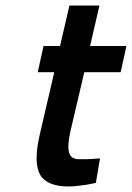

<svg xmlns="http://www.w3.org/2000/svg" viewBox="-20 -665 479 697"><path d="M286 -403 236 -190Q224 -136 230.5 -111.5Q237 -87 268 -87Q279 -87 292 -87Q305 -87 316 -88Q329 -89 343 -90L328 -1Q310 3 292 6Q277 8 260 10Q243 12 230 12Q150 12 125.5 -31Q101 -74 124 -175L177 -403H117L138 -498H198L232 -645H341L307 -498H439L418 -403Z"/></svg>

Font: Panefresco 750wt
Style: Italic
Weight: 750
Foundry: Campivisivi & Chank Co
Version: Version 1.000